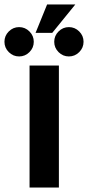

<svg xmlns="http://www.w3.org/2000/svg" viewBox="-68 -844 396 864"><path d="M65 -549H197V0H65ZM176 -656Q176 -683 195.5 -702.5Q215 -722 242 -722Q269 -722 288.5 -702.5Q308 -683 308 -656Q308 -629 288.5 -609.5Q269 -590 242 -590Q215 -590 195.5 -609.5Q176 -629 176 -656ZM-48 -656Q-48 -683 -28.5 -702.5Q-9 -722 18 -722Q45 -722 64.5 -702.5Q84 -683 84 -656Q84 -629 64.5 -609.5Q45 -590 18 -590Q-9 -590 -28.5 -609.5Q-48 -629 -48 -656ZM144 -824H271L167 -696H92Z"/></svg>

Font: PostBus
Style: Regular
Weight: 400
Designer: Peter Wiegel
Version: Version 1.001